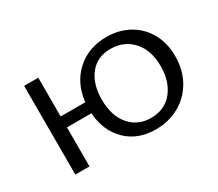

<svg xmlns="http://www.w3.org/2000/svg" viewBox="-86 -595 881 776"><g transform="rotate(-30 354.5 -207.0)"><path d="M667 -213Q667 -149 639 -99.5Q611 -50 562 -22.5Q513 5 452 5Q369 5 316.5 -46Q264 -97 258 -182H144V0H78V-414H144V-233H259Q268 -317 324 -368Q380 -419 464 -419Q523 -419 569 -393Q615 -367 641 -320.5Q667 -274 667 -213ZM596 -207Q596 -282 556.5 -325.5Q517 -369 454 -369Q392 -369 357 -325Q322 -281 322 -209Q322 -133 359.5 -89Q397 -45 458 -45Q523 -45 559.5 -90.5Q596 -136 596 -207Z"/></g></svg>

Font: Ysabeau
Style: Regular
Weight: 400
Designer: Christian Thalmann (Catharsis Fonts)
Version: Version 0.003